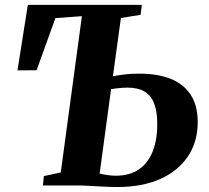

<svg xmlns="http://www.w3.org/2000/svg" viewBox="-20 -763 862 790"><path d="M463.5 6.5Q438.5 6.5 408 5Q377.5 3.5 347.8 1.8Q318 0 295 0H156.5L160.5 -38.5L230 -53.5L317 -696.5L208 -688.5L130.5 -474L52 -473.5L94.5 -743H563.5L558.5 -702L477.5 -689L444.5 -449Q463 -453 490.8 -456.5Q518.5 -460 552.5 -460Q628 -460 681.8 -438.8Q735.5 -417.5 764.5 -373.2Q793.5 -329 793.5 -260.5Q793.5 -179.5 753 -119.2Q712.5 -59 638.5 -26.2Q564.5 6.5 463.5 6.5ZM456.5 -40Q512.5 -40 550.5 -65.5Q588.5 -91 607.8 -138.8Q627 -186.5 627 -252.5Q627 -304.5 614.2 -337.5Q601.5 -370.5 574.5 -386.5Q547.5 -402.5 504 -402.5Q492.5 -402.5 479.8 -401.5Q467 -400.5 455.8 -399Q444.5 -397.5 437 -396L390 -49Q404 -45.5 421.2 -42.8Q438.5 -40 456.5 -40Z"/></svg>

Font: Merriweather 60pt ExtraBold
Style: Italic
Weight: 800
Italic angle: -7.8°
Version: Version 2.101